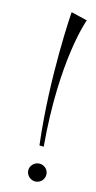

<svg xmlns="http://www.w3.org/2000/svg" viewBox="-80 -699 369 741"><g transform="rotate(10 105.0 -329.0)"><path d="M139 -663C139 -663 97 -405 106 -135L123 -133C123 -476 202 -642 202 -642ZM152 -31C152 -50 136 -66 116 -66C97 -66 80 -50 80 -31C80 -11 97 5 116 5C136 5 152 -11 152 -31Z"/></g></svg>

Font: Clicker Script
Style: Regular
Weight: 400
Designer: Astigmatic (AOETI)
Foundry: Astigmatic (AOETI)
Version: Version 1.000